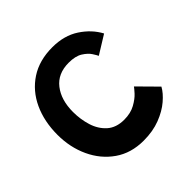

<svg xmlns="http://www.w3.org/2000/svg" viewBox="-148 -677 810 810"><g transform="rotate(-45 256.5 -272.0)"><path d="M480 -104.5Q466.5 -79.5 437.2 -54.5Q408 -29.5 364.8 -12.8Q321.5 4 266 4Q191.5 4 137.8 -33.5Q84 -71 55 -133.5Q26 -196 26 -270.5Q26 -350.5 55 -413Q84 -475.5 139 -511.5Q194 -547.5 272 -547.5Q342 -547.5 392 -514.8Q442 -482 467.5 -434L385 -383Q382 -390 371.2 -406.8Q360.5 -423.5 337.5 -438Q314.5 -452.5 274.5 -452.5Q209.5 -452.5 175 -408.2Q140.5 -364 140.5 -292.5Q140.5 -248.5 153 -208.2Q165.5 -168 194.2 -142.2Q223 -116.5 270.5 -116.5Q309 -116.5 336.5 -131.8Q364 -147 379.5 -164.2Q395 -181.5 398.5 -187Z"/></g></svg>

Font: Grandstander Medium
Style: Regular
Weight: 500
Designer: Tyler Finck
Foundry: Etcetera Type Co
Version: Version 1.200; ttfautohint (v1.8.3)